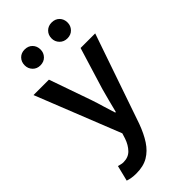

<svg xmlns="http://www.w3.org/2000/svg" viewBox="-306 -867 1171 1171"><g transform="rotate(-45 279.5 -281.5)"><path d="M120 227Q97 227 79.5 224Q62 221 47 216L72 115Q80 117 90.5 120Q101 123 112 123Q155 123 181 96Q207 69 221 28L232 -7L14 -555H147L242 -284Q255 -246 266.5 -206Q278 -166 291 -127H296Q305 -166 316 -205.5Q327 -245 337 -284L420 -555H546L346 25Q323 88 293.5 133Q264 178 222.5 202.5Q181 227 120 227ZM172 -653Q142 -653 123 -673Q104 -693 104 -721Q104 -751 123 -770.5Q142 -790 172 -790Q203 -790 222 -770.5Q241 -751 241 -721Q241 -693 222 -673Q203 -653 172 -653ZM405 -653Q375 -653 355.5 -673Q336 -693 336 -721Q336 -751 355.5 -770.5Q375 -790 405 -790Q436 -790 455 -770.5Q474 -751 474 -721Q474 -693 455 -673Q436 -653 405 -653Z"/></g></svg>

Font: Noto Sans HK Thin SemiBold
Style: Regular
Weight: 600
Version: Version 2.004-H2;hotconv 1.0.118;makeotfexe 2.5.65603